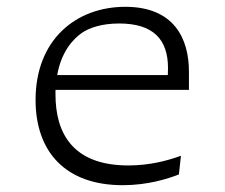

<svg xmlns="http://www.w3.org/2000/svg" viewBox="-20 -532 660 564"><path d="M220 -435C242 -450.5 279.5 -463 330 -463C429.5 -463 473.5 -417 473.5 -332C473.5 -324.5 473 -318 473 -311.5H148C160.5 -382 196 -418 220 -435ZM84.5 -238.5C84.5 -86.5 172 12 340.5 12C414.5 12 473 -7 505.5 -19.5L511.5 -74.5C472 -60 419.5 -46 357 -46C190 -46 143 -145 143 -254.5V-268H535V-321.5C535 -418.5 491.5 -512 348 -512C204 -512 84.5 -416 84.5 -238.5Z"/></svg>

Font: Monaspace Argon ExtraLight
Style: Regular
Weight: 200
Designer: Riley Cran & the Lettermatic Team
Foundry: Lettermatic
Version: Version 1.000 (Monaspace Argon)